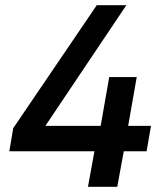

<svg xmlns="http://www.w3.org/2000/svg" viewBox="-20 -720 627 740"><path d="M319 0 344 -137H16L31 -226L353 -700H467L155 -235H368L401 -423H507L474 -235H562L545 -137H457L432 0Z"/></svg>

Font: Rethink Sans SemiBold
Style: Italic
Weight: 600
Italic angle: -10°
Designer: The Rethink Sans project authors (Hans Thiessen). DM Sans designed by Colophon Foundry.
Foundry: Rethink Communications LLC
Version: Version 1.001